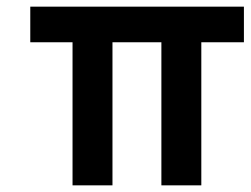

<svg xmlns="http://www.w3.org/2000/svg" viewBox="-20 -557 753 577"><path d="M198 0V-430H71V-537H713V-430H585V0H465V-430H318V0Z"/></svg>

Font: Plus Jakarta Display Medium
Style: Italic
Weight: 500
Italic angle: -12°
Designer: Gumpita Rahayu
Foundry: Tokotype Studio
Version: Version 1.000